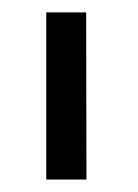

<svg xmlns="http://www.w3.org/2000/svg" viewBox="-20 -746 221 308"><path d="M118.2 -726.1 118.7 -458H54.2V-726.1Z"/></svg>

Font: Isar CAT
Style: Regular
Weight: 400
Designer: Digitized by Peter Wiegel
Foundry: CAT-Fonts, Peter Wiegel
Version: Version 1.000; ttfautohint (v1.3)